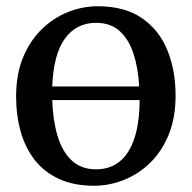

<svg xmlns="http://www.w3.org/2000/svg" viewBox="-20 -583 613 614"><path d="M280.5 11Q216 11 168.8 -10.8Q121.5 -32.5 91.2 -71.2Q61 -110 46.2 -162Q31.5 -214 31.5 -274.5Q31.5 -344.5 53.2 -398Q75 -451.5 112.2 -488.2Q149.5 -525 196.2 -544Q243 -563 292.5 -563Q379 -563 434 -525Q489 -487 515.2 -422.5Q541.5 -358 541.5 -277.5Q541.5 -207 519.8 -153.2Q498 -99.5 460.8 -63Q423.5 -26.5 376.8 -7.8Q330 11 280.5 11ZM287.5 -41.5Q331 -41.5 362 -66Q393 -90.5 409.5 -139.8Q426 -189 426.5 -263H147Q149 -199.5 163.8 -149.2Q178.5 -99 209 -70.2Q239.5 -41.5 287.5 -41.5ZM147 -306.5H425Q422 -365 407 -411Q392 -457 362.8 -483.5Q333.5 -510 287.5 -510Q224 -510 187.5 -459.5Q151 -409 147 -306.5Z"/></svg>

Font: Merriweather 36pt
Style: Regular
Weight: 400
Designer: Eben Sorkin
Foundry: Eben Sorkin
Version: Version 2.100